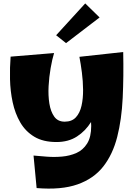

<svg xmlns="http://www.w3.org/2000/svg" viewBox="-20 -1072 789 1122"><path d="M310 -242Q232 -242 180.5 -273Q129 -304 98.5 -356.5Q68 -409 54 -474.5Q40 -540 38.5 -609Q37 -678 42 -741L296 -762Q285 -726 276 -674.5Q267 -623 264 -568.5Q261 -514 268.5 -467Q276 -420 297 -390.5Q318 -361 358 -361Q400 -361 423.5 -386.5Q447 -412 456.5 -454.5Q466 -497 465.5 -547.5Q465 -598 458.5 -648.5Q452 -699 444 -740L700 -768Q703 -626 697 -500Q691 -374 665 -272Q639 -170 583.5 -99Q528 -28 433 5.5Q338 39 194 27L176 -163Q210 -160 253.5 -156.5Q297 -153 342.5 -157Q388 -161 426.5 -178Q465 -195 489 -233Q513 -271 513 -336Q513 -347 512 -359Q480 -307 430 -274.5Q380 -242 310 -242ZM366 -820 308 -866 478 -1052 562 -970Z"/></svg>

Font: Marhey ExtraBold
Style: Regular
Weight: 800
Designer: Nur Syamsi & Bustanul Arifin
Foundry: Namelatype
Version: Version 1.000; ttfautohint (v1.8.4.7-5d5b)